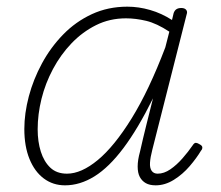

<svg xmlns="http://www.w3.org/2000/svg" viewBox="-20 -539 662 576"><path d="M175 17Q139 17 111.5 -3.5Q84 -24 68.5 -62Q53 -100 53 -152Q53 -199 66.5 -250Q80 -301 106 -349Q132 -397 169.5 -435.5Q207 -474 255.5 -496.5Q304 -519 362 -519Q396 -519 430.5 -509Q465 -499 496 -479L501 -500Q504 -508 509.5 -511.5Q515 -515 524 -515Q534 -515 538.5 -509.5Q543 -504 540 -496L437 -90Q431 -67 430 -51Q429 -35 435 -26.5Q441 -18 453 -18Q472 -18 491 -31Q510 -44 527.5 -64Q545 -84 558 -103Q563 -111 568 -110.5Q573 -110 579 -106Q587 -102 587 -96.5Q587 -91 583 -87Q570 -65 549 -40.5Q528 -16 501.5 0.5Q475 17 447 17Q429 17 417.5 10.5Q406 4 399.5 -8Q393 -20 393 -39.5Q393 -59 400 -84Q409 -124 419 -164Q429 -204 439 -244Q394 -153 350.5 -95Q307 -37 263.5 -10Q220 17 175 17ZM93 -151Q93 -114 102.5 -84Q112 -54 131 -36Q150 -18 181 -18Q224 -18 273.5 -59Q323 -100 375 -184Q427 -268 476 -397L488 -444Q450 -469 418.5 -476.5Q387 -484 358 -484Q309 -484 268 -463.5Q227 -443 194.5 -409Q162 -375 139 -332Q116 -289 104.5 -242.5Q93 -196 93 -151Z"/></svg>

Font: Playwrite IS Thin
Style: Regular
Weight: 250
Designer: Veronika Burian, José Scaglione
Foundry: TypeTogether
Version: Version 1.002